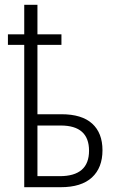

<svg xmlns="http://www.w3.org/2000/svg" viewBox="-20 -780 489 800"><path d="M136 -760V-637H236V-593H136V-304H236Q321 -304 364 -265Q407 -226 407 -154Q407 -81 363 -40.5Q319 0 233 0H81V-593H13V-637H81V-760ZM233 -257H136V-46H229Q351 -46 351 -152Q351 -257 233 -257Z"/></svg>

Font: Noto Sans Condensed Light
Style: Regular
Weight: 300
Width: 3
Designer: Monotype Design Team
Foundry: Monotype Imaging Inc.
Version: Version 2.013; ttfautohint (v1.8.4.7-5d5b)